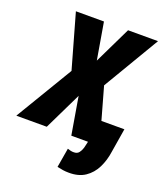

<svg xmlns="http://www.w3.org/2000/svg" viewBox="-205 -825 1004 1152"><g transform="rotate(20 296.5 -248.5)"><path d="M258.3 -710.9 298.3 -475.6 412.1 -710.9H603.5L390.1 -351.1L488.8 0H308.6L268.1 -239.7L151.9 0H-42.5L176.8 -365.7L79.1 -710.9ZM438 -145H594.7L569.8 7.3Q562 64 538.6 111.3Q515.1 158.7 473.4 186.8Q431.6 214.8 368.7 213.9Q349.6 213.9 331.5 211.2Q313.5 208.5 294.9 204.1L315.9 80.6Q325.7 84 336.2 86.4Q346.7 88.9 357.4 88.4Q377.9 88.4 388.9 74.5Q399.9 60.5 405.3 42Q410.6 23.4 413.6 7.3Z"/></g></svg>

Font: Roboto Condensed Black
Style: Italic
Weight: 900
Italic angle: -12°
Designer: Christian Robertson
Foundry: Google
Version: Version 3.008; 2023